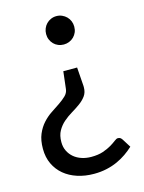

<svg xmlns="http://www.w3.org/2000/svg" viewBox="-107 -578 613 820"><g transform="rotate(-15 199.0 -168.0)"><path d="M385 106Q369.5 120.5 350.8 133.5Q332 146.5 310 156.5Q288 166.5 262 172.2Q236 178 206 178Q166.5 178 132.8 167Q99 156 74.5 135.5Q50 115 36 85.5Q22 56 22 18.5Q22 -19.5 33.2 -46Q44.5 -72.5 61.8 -91.5Q79 -110.5 99.5 -124Q120 -137.5 137.8 -149.5Q155.5 -161.5 168.2 -173.8Q181 -186 183 -202.5L192 -279.5H253L259 -196V-190Q259 -168 247.8 -152.5Q236.5 -137 219.2 -124.5Q202 -112 182.2 -100.2Q162.5 -88.5 145.2 -73.5Q128 -58.5 116.8 -38.5Q105.5 -18.5 105.5 11Q105.5 33 114 50.2Q122.5 67.5 137 79.8Q151.5 92 171.2 98.5Q191 105 213.5 105Q244 105 265.8 97.5Q287.5 90 302.5 81Q317.5 72 327 64.5Q336.5 57 342.5 57Q349.5 57 353.8 60Q358 63 361.5 68.5ZM224 -514.5Q237 -514.5 248.5 -509.5Q260 -504.5 268.5 -496Q277 -487.5 281.8 -476Q286.5 -464.5 286.5 -451.5Q286.5 -438 281.8 -426.8Q277 -415.5 268.5 -407Q260 -398.5 248.5 -393.8Q237 -389 224 -389Q211 -389 199.5 -393.8Q188 -398.5 179.8 -407Q171.5 -415.5 166.8 -426.8Q162 -438 162 -451.5Q162 -464.5 166.8 -476Q171.5 -487.5 179.8 -496Q188 -504.5 199.5 -509.5Q211 -514.5 224 -514.5Z"/></g></svg>

Font: LatoCHI
Style: Regular
Weight: 400
Designer: Lukasz Dziedzic
Foundry: tyPoland Lukasz Dziedzic
Version: Version 1.104